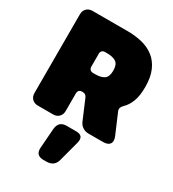

<svg xmlns="http://www.w3.org/2000/svg" viewBox="-232 -824 1116 1241"><g transform="rotate(30 326.0 -203.5)"><path d="M199 7Q226 7 242.5 -9.5Q259 -26 259 -53V-184Q259 -198 266.5 -206Q274 -214 288 -214H294Q305 -214 312.5 -209Q320 -204 325 -194L388 -46Q397 -25 416 -12.5Q435 0 458 0H568Q605 0 618 -20Q631 -40 616 -74L554 -219Q548 -233 551.5 -244.5Q555 -256 569 -270Q594 -293 610.5 -335Q627 -377 627 -444Q627 -517 605 -566.5Q583 -616 545 -645.5Q507 -675 456.5 -687.5Q406 -700 349 -700H86Q59 -700 42.5 -683.5Q26 -667 26 -640V-53Q26 -26 42.5 -9.5Q59 7 86 7ZM289 -354Q275 -354 267 -362.5Q259 -371 259 -384V-480Q259 -494 267 -502Q275 -510 289 -510H306Q348 -510 371.5 -494Q395 -478 395 -432Q395 -386 371.5 -370Q348 -354 306 -354ZM313 293Q343 293 362 279Q381 265 388 235L428 85Q435 56 424 41.5Q413 27 383 27H313Q283 27 267 42Q251 57 248 87L237 234Q235 264 249 278.5Q263 293 293 293Z"/></g></svg>

Font: Bolota
Style: Bold
Weight: 240
Designer: Gabriel Pang
Version: Version 1.000